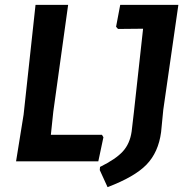

<svg xmlns="http://www.w3.org/2000/svg" viewBox="-20 -663 784 789"><path d="M399 -109 405 -99 384 0H46L77 -192L126 -643H260L199 -204L189 -109ZM713 -643 651 -212 642 -120Q631 -37 582 13.5Q533 64 422 106L390 36L391 23Q456 -9 485 -41Q514 -73 521 -123L530 -200L568 -545L465 -544L457 -553L474 -643Z"/></svg>

Font: Alegreya Sans
Style: Bold Italic
Weight: 700
Italic angle: -7°
Designer: Juan Pablo del Peral
Foundry: Huerta Tipografica
Version: Version 2.007